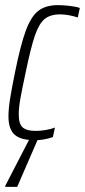

<svg xmlns="http://www.w3.org/2000/svg" viewBox="-20 -538 331 748"><path d="M291 -507 283 -470Q245 -482 214 -482Q176 -482 154 -464Q132 -446 116 -399.5Q100 -353 80 -256Q66 -191 59.5 -154.5Q53 -118 53 -92Q53 -55 68.5 -41.5Q84 -28 119 -28Q137 -28 158 -31.5Q179 -35 194 -41L186 -4Q158 6 126 8L47 190H0L1 185L93 7Q50 3 31.5 -19Q13 -41 13 -84Q13 -113 19 -151.5Q25 -190 38 -254Q60 -363 80.5 -418.5Q101 -474 129.5 -496Q158 -518 206 -518Q227 -518 252 -515Q277 -512 291 -507Z"/></svg>

Font: Saira Ultra Condensed ExLight
Style: Italic
Weight: 200
Width: 1
Italic angle: -12°
Designer: Hector Gatti with collaboration of the Omnibus-Type team
Foundry: Omnibus-Type
Version: Version 1.001; ttfautohint (v1.8)